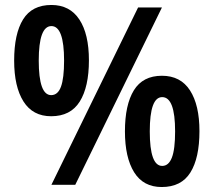

<svg xmlns="http://www.w3.org/2000/svg" viewBox="-20 -795 860 773"><path d="M186 -327Q112 -327 74.5 -386.5Q37 -446 37 -551Q37 -659 73 -717Q109 -775 187 -775Q261 -775 299.5 -716.5Q338 -658 338 -552Q338 -445 301 -386Q264 -327 186 -327ZM187 -51 536 -765H632L283 -51ZM186 -412Q213 -412 225.5 -446Q238 -480 238 -551Q238 -690 187 -690Q136 -690 136 -551Q136 -412 186 -412ZM631 -42Q557 -42 520 -101.5Q483 -161 483 -266Q483 -373 519 -431.5Q555 -490 632 -490Q707 -490 745 -431Q783 -372 783 -267Q783 -159 746.5 -100.5Q710 -42 631 -42ZM633 -127Q659 -127 672 -160.5Q685 -194 685 -266Q685 -404 633 -404Q583 -404 583 -266Q583 -127 633 -127Z"/></svg>

Font: Noto Sans Tamil UI SemiCondensed SemiBold
Style: Regular
Weight: 600
Width: 4
Designer: Jelle Bosma - Monotype Design Team
Foundry: Monotype Imaging Inc.
Version: Version 2.004; ttfautohint (v1.8.4.7-5d5b)